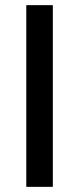

<svg xmlns="http://www.w3.org/2000/svg" viewBox="-20 -725 307 745"><path d="M82 0V-705H185V0Z"/></svg>

Font: wassup Sans
Style: Medium
Weight: 600
Version: Version 2.001